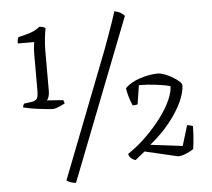

<svg xmlns="http://www.w3.org/2000/svg" viewBox="-57 -813 1066 966"><g transform="rotate(-5 476.5 -329.5)"><path d="M205 -288Q197 -288 177.5 -290Q158 -292 133.5 -295Q109 -298 88 -302Q67 -306 56 -309Q56 -314 58.5 -320Q61 -326 63 -328L100 -333Q121 -336 128 -346.5Q135 -357 135 -391V-571Q135 -590 137 -608Q139 -626 140 -632H57Q57 -639 58.5 -649Q60 -659 64 -664Q97 -671 124.5 -680Q152 -689 172 -706Q180 -706 189.5 -703.5Q199 -701 203 -696Q199 -677 195.5 -644Q192 -611 192 -585V-380Q192 -366 188.5 -353.5Q185 -341 178 -334L260 -328Q261 -326 263 -321.5Q265 -317 266 -311Q246 -300 229.5 -294Q213 -288 205 -288ZM288 92Q278 92 264 87.5Q250 83 241 76L470 -513Q491 -566 508 -613.5Q525 -661 537.5 -697Q550 -733 555 -751Q573 -748 586.5 -740Q600 -732 606 -723ZM597 4Q584 1 574 -8.5Q564 -18 562 -30Q614 -65 658 -108.5Q702 -152 735 -196.5Q768 -241 786 -281.5Q804 -322 804 -351Q777 -359 732 -364.5Q687 -370 646 -370L631 -274Q627 -273 620 -272Q613 -271 606 -271Q596 -295 589.5 -316.5Q583 -338 580 -360Q593 -374 613 -385.5Q633 -397 656.5 -404.5Q680 -412 703 -416Q726 -420 745 -420Q760 -420 780 -412.5Q800 -405 819 -393.5Q838 -382 851 -370.5Q864 -359 864 -351Q864 -316 842 -267.5Q820 -219 778 -166.5Q736 -114 677 -66L839 -46L870 -148Q877 -148 886 -145.5Q895 -143 899 -141Q899 -122 897.5 -99Q896 -76 894 -56.5Q892 -37 890 -26Q882 -20 868 -13Q854 -6 839 -1Q824 4 812 4L645 -35Z"/></g></svg>

Font: Texturina Medium 12pt Thin
Style: Regular
Weight: 250
Version: Version 1.002